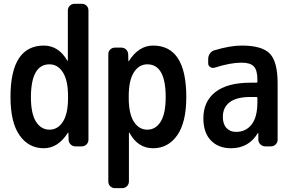

<svg xmlns="http://www.w3.org/2000/svg" viewBox="-20 -770 1540 1010"><path d="M240.2 -431.6Q143.6 -431.6 142.6 -259.8Q142.6 -171.9 169.4 -129.9Q196.3 -87.9 240.2 -87.9Q284.2 -87.9 311 -129.9Q337.9 -171.9 337.9 -254.9V-264.6Q337.9 -346.7 311 -389.2Q284.2 -431.6 240.2 -431.6ZM210 9.8Q130.9 9.8 83 -58.1Q35.2 -126 35.2 -259.8Q35.2 -529.3 210 -530.3Q288.1 -530.3 334 -451.2Q334 -450.2 335.9 -450.2Q336.9 -450.2 336.9 -451.2V-714.8Q336.9 -729.5 347.2 -739.7Q357.4 -750 372.1 -750H410.2Q424.8 -750 435.1 -740.2Q445.3 -730.5 445.3 -714.8V-35.2Q445.3 -20.5 435.1 -10.3Q424.8 0 410.2 0H377Q362.3 0 352.1 -9.8Q341.8 -19.5 340.8 -35.2L339.8 -71.3Q339.8 -72.3 338.9 -72.3Q336.9 -72.3 336.9 -71.3Q285.2 9.8 210 9.8Z M657.2 -264.6V-254.9Q657.2 -171.9 684.1 -129.9Q710.9 -87.9 754.9 -87.9Q798.8 -87.9 825.2 -129.9Q851.6 -171.9 851.6 -259.8Q851.6 -431.6 754.9 -431.6Q710.9 -431.6 684.1 -389.2Q657.2 -346.7 657.2 -264.6ZM585 219.7Q570.3 219.7 560.1 210Q549.8 200.2 549.8 184.6V-485.4Q549.8 -500 560.1 -509.8Q570.3 -519.5 585 -519.5H618.2Q632.8 -519.5 643.1 -509.8Q653.3 -500 654.3 -485.4L655.3 -448.2H656.2Q658.2 -448.2 658.2 -449.2Q710 -530.3 785.2 -530.3Q960 -530.3 960 -259.8Q960 -126 912.1 -58.1Q864.3 9.8 785.2 9.8Q705.1 9.8 661.1 -71.3Q661.1 -72.3 659.2 -72.3H658.2V184.6Q658.2 199.2 647.9 209.5Q637.7 219.7 623 219.7Z M1297.9 -259.8Q1224.6 -259.8 1188.5 -232.4Q1152.3 -205.1 1152.3 -155.3Q1152.3 -117.2 1171.4 -96.7Q1190.4 -76.2 1221.7 -76.2Q1273.4 -76.2 1303.7 -115.2Q1334 -154.3 1334 -232.4V-254.9Q1334 -259.8 1329.1 -259.8ZM1195.3 9.8Q1128.9 9.8 1089.4 -31.2Q1049.8 -72.3 1049.8 -147.5Q1049.8 -236.3 1112.8 -285.6Q1175.8 -335 1297.9 -335H1329.1Q1334 -335 1334 -339.8V-351.6Q1334 -400.4 1315.4 -420.4Q1296.9 -440.4 1250 -440.4Q1192.4 -440.4 1109.4 -414.1Q1097.7 -410.2 1086.4 -417Q1075.2 -423.8 1075.2 -436.5V-460Q1075.2 -475.6 1084.5 -488.8Q1093.8 -502 1109.4 -505.9Q1191.4 -530.3 1252 -530.3Q1358.4 -530.3 1399.4 -487.8Q1440.4 -445.3 1440.4 -332V-35.2Q1440.4 -20.5 1430.2 -10.3Q1419.9 0 1405.3 0H1376Q1361.3 0 1350.6 -9.8Q1339.8 -19.5 1338.9 -35.2V-69.3Q1338.9 -70.3 1337.9 -70.3Q1335.9 -70.3 1335.9 -69.3Q1288.1 9.8 1195.3 9.8Z"/></svg>

Font: Rounded-L Mgen+ 1m medium
Style: Regular
Weight: 500
Designer: [Source Han Sans]
Ryoko NISHIZUKA  (kana & ideographs); Paul D. Hunt (Latin, Greek & Cyrillic); Wenlong ZHANG  (bopomofo
Version: Version 1.059.20150602